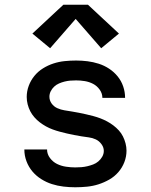

<svg xmlns="http://www.w3.org/2000/svg" viewBox="-20 -784 640 812"><path d="M298 8Q273 8 248 5Q223 2 199.5 -5.5Q176 -13 154.5 -26.5Q133 -40 117 -59Q101 -78 92 -102Q83 -126 83 -151Q83 -151 83 -151.5Q83 -152 83 -152H179Q179 -132 191.5 -115.5Q204 -99 221.5 -90.5Q239 -82 259 -79Q279 -76 298 -76Q311 -76 324 -77Q337 -78 349.5 -81Q362 -84 374 -88.5Q386 -93 396 -101.5Q406 -110 412.5 -121.5Q419 -133 419 -146Q419 -161 409 -174.5Q399 -188 385 -194.5Q371 -201 355.5 -203Q340 -205 324.5 -207.5Q309 -210 293.5 -213Q278 -216 263 -219.5Q248 -223 233 -227Q218 -231 203 -236.5Q188 -242 174.5 -249.5Q161 -257 148.5 -266.5Q136 -276 125.5 -288Q115 -300 108 -313.5Q101 -327 97 -342.5Q93 -358 93 -374Q93 -398 101.5 -421Q110 -444 125.5 -463Q141 -482 162 -495Q183 -508 206 -515.5Q229 -523 253 -525.5Q277 -528 302 -528Q326 -528 350 -525Q374 -522 397.5 -514.5Q421 -507 441.5 -493.5Q462 -480 477.5 -461Q493 -442 501 -418.5Q509 -395 509 -371Q509 -371 509 -371Q509 -371 509 -370Q509 -370 509 -370Q509 -370 509 -370H413Q413 -389 401.5 -405Q390 -421 373.5 -429.5Q357 -438 338.5 -441Q320 -444 302 -444Q289 -444 277 -443Q265 -442 253 -439Q241 -436 229.5 -431Q218 -426 209 -417.5Q200 -409 194.5 -398Q189 -387 189 -375Q189 -359 198.5 -346Q208 -333 222.5 -326.5Q237 -320 252.5 -317.5Q268 -315 283.5 -312.5Q299 -310 314 -307Q329 -304 344.5 -300.5Q360 -297 375 -293Q390 -289 404.5 -283.5Q419 -278 433 -270.5Q447 -263 459.5 -253.5Q472 -244 482.5 -232.5Q493 -221 500 -207Q507 -193 511 -177.5Q515 -162 515 -147Q515 -122 506 -98.5Q497 -75 480.5 -56Q464 -37 442 -24.5Q420 -12 396.5 -4.5Q373 3 348 5.5Q323 8 298 8ZM192 -580 117 -642 248 -764H352L483 -642L408 -580L300 -704Z"/></svg>

Font: Iosevka Custom Medium Extended
Style: Regular
Weight: 500
Width: 7
Monospace: yes
Designer: Belleve Invis
Foundry: Belleve Invis
Version: Version 11.2.4; ttfautohint (v1.8.4)